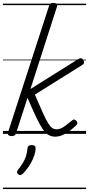

<svg xmlns="http://www.w3.org/2000/svg" viewBox="-20 -910 605 1305"><path d="M58 15Q46 15 38.5 9Q31 3 34 -9L313 -869Q317 -881 323.5 -885.5Q330 -890 342 -890Q359 -890 365 -883Q371 -876 367 -864L187 -305L511 -508Q524 -516 532 -514Q540 -512 546 -502Q552 -493 551.5 -484.5Q551 -476 540 -469L217 -267Q250 -190 271.5 -142.5Q293 -95 308 -71.5Q323 -48 336 -39.5Q349 -31 365 -31Q378 -31 392 -36.5Q406 -42 424.5 -55.5Q443 -69 468 -90Q477 -99 484.5 -97.5Q492 -96 498 -89Q505 -83 505.5 -75Q506 -67 499 -59Q464 -26 437 -9Q410 8 390 13.5Q370 19 357 19Q333 19 313 9Q293 -1 273 -29Q253 -57 228 -109Q203 -161 167 -245L89 -4Q86 6 79 10.5Q72 15 58 15ZM105 275Q97 269 96 261.5Q95 254 101 246Q121 221 134.5 199Q148 177 156 153Q164 129 167 99Q168 86 175.5 81Q183 76 195 76Q210 76 216.5 82.5Q223 89 222 101Q222 119 213 146.5Q204 174 185.5 205.5Q167 237 138 268Q130 276 121.5 279Q113 282 105 275ZM0 365H565V375H0ZM0 -20H565V0H0ZM0 -505H565V-500H0ZM0 -885H565V-875H0Z"/></svg>

Font: Playwrite DK Loopet Guides
Style: Regular
Weight: 400
Designer: Veronika Burian, José Scaglione
Foundry: TypeTogether
Version: Version 1.003